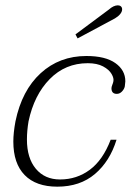

<svg xmlns="http://www.w3.org/2000/svg" viewBox="-20 -690 492 720"><path d="M263 -561 388 -654Q406 -670 422 -670Q429 -670 433.5 -666Q438 -662 438 -655Q438 -646 430.5 -637Q423 -628 411 -621L271 -546ZM30 -159Q30 -192 38 -235Q62 -351 132.5 -415.5Q203 -480 304 -480Q375 -480 412.5 -453.5Q450 -427 450 -385Q450 -380 448 -366Q446 -356 437.5 -347Q429 -338 418 -338Q398 -338 398 -359Q398 -364 401 -371.5Q404 -379 405 -384Q408 -396 398.5 -412.5Q389 -429 366.5 -441Q344 -453 309 -453Q225 -453 166.5 -393.5Q108 -334 87 -235Q81 -199 81 -167Q81 -97 114.5 -57Q148 -17 205 -17Q268 -17 317 -53.5Q366 -90 395 -166H417Q392 -85 336 -37.5Q280 10 195 10Q115 10 72.5 -33.5Q30 -77 30 -159Z"/></svg>

Font: Taviraj ExtraLight
Style: Italic
Weight: 275
Italic angle: -12°
Designer: Katatrad Team
Foundry: CadsonDemak
Version: Version 1.001